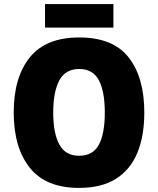

<svg xmlns="http://www.w3.org/2000/svg" viewBox="-20 -974 772 938"><path d="M685 -424Q685 -310 651 -227.5Q617 -145 546.5 -100.5Q476 -56 366 -56Q204 -56 125.5 -154.5Q47 -253 47 -425Q47 -596 125.5 -693.5Q204 -791 367 -791Q532 -791 608.5 -693.5Q685 -596 685 -424ZM240 -424Q240 -323 270 -268Q300 -213 366 -213Q434 -213 463 -267Q492 -321 492 -424Q492 -527 463 -582Q434 -637 367 -637Q300 -637 270 -581.5Q240 -526 240 -424ZM534 -954V-839H200V-954Z"/></svg>

Font: Noto Sans Malayalam UI SemiCondensed Black
Style: Regular
Weight: 900
Width: 4
Designer: Jelle Bosma - Monotype Design Team
Foundry: Monotype Imaging Inc.
Version: Version 2.104; ttfautohint (v1.8.4.7-5d5b)